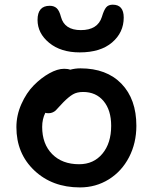

<svg xmlns="http://www.w3.org/2000/svg" viewBox="-20 -777 661 829"><path d="M324.2 -550.8Q242.7 -550.8 192.4 -592Q142.1 -633.3 142.1 -690.9Q142.1 -752 194.8 -752Q213.4 -752 224.9 -741.5Q236.3 -731 243.2 -704.1Q258.3 -647 329.1 -647Q401.9 -647 419.9 -704.1Q428.7 -733.9 438.5 -745.4Q448.2 -756.8 466.8 -756.8Q514.2 -756.8 514.2 -701.2Q514.2 -636.7 464.1 -593.8Q414.1 -550.8 324.2 -550.8ZM325.2 32.2Q205.6 32.2 128.2 -41Q50.8 -114.3 50.8 -228Q50.8 -279.3 72.3 -327.6Q93.8 -376 125.7 -408.4Q157.7 -440.9 192.9 -460.4Q228 -480 256.8 -480Q272.9 -480 283.2 -476.1Q304.7 -481.9 327.1 -481.9Q440.4 -481.9 504.6 -415.3Q568.8 -348.6 568.8 -233.9Q568.8 -159.2 537.1 -98.1Q505.4 -37.1 449.5 -2.4Q393.6 32.2 325.2 32.2ZM162.1 -229Q162.1 -155.3 205.3 -111.6Q248.5 -67.9 321.8 -67.9Q384.3 -67.9 422.1 -113.3Q460 -158.7 460 -233.9Q460 -301.3 427.2 -340.6Q394.5 -379.9 338.9 -379.9Q312.5 -379.9 294.9 -369.6Q277.3 -359.4 253.9 -335.9Q246.1 -328.1 235.6 -316.4Q225.1 -304.7 220.7 -300.3Q216.3 -295.9 208 -292Q199.7 -288.1 189.9 -288.1Q179.7 -288.1 175.8 -290Q162.1 -263.2 162.1 -229Z"/></svg>

Font: Shantell Sans Bouncy
Style: Regular
Weight: 500
Designer: Stephen Nixon, Anya Danilova, Shantell Martin
Foundry: Arrow Type
Version: Version 1.006;[9816181b4]